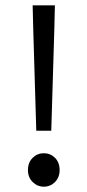

<svg xmlns="http://www.w3.org/2000/svg" viewBox="-20 -690 329 722"><path d="M116.4 -198.5 105.1 -576.4 102.8 -670H186.4L184.2 -576.4L172.8 -198.5ZM144.6 12Q120.6 12 102.8 -5.5Q85.1 -23.1 85.1 -50.3Q85.1 -79.1 102.8 -96.5Q120.6 -113.8 144.6 -113.8Q169.6 -113.8 186.9 -96.5Q204.2 -79.1 204.2 -50.3Q204.2 -23.1 186.9 -5.5Q169.6 12 144.6 12Z"/></svg>

Font: Source Sans Variable
Style: Regular
Weight: 200
Designer: Paul D. Hunt
Foundry: Adobe Systems Incorporated
Version: Version 3.006;hotconv 1.0.111;makeotfexe 2.5.65597